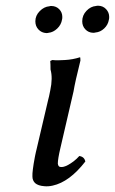

<svg xmlns="http://www.w3.org/2000/svg" viewBox="-20 -639 400 668"><path d="M189.9 -123Q181.2 -85.9 181.2 -69.8Q182.6 -58.1 190.9 -58.1Q198.7 -56.6 212.9 -63Q238.3 -76.2 255.9 -96.2Q273.4 -93.8 276.9 -77.1Q221.7 -5.9 163.1 6.8Q147.9 10.3 133.8 8.8Q112.8 7.3 102.1 -2Q92.8 -11.2 92.8 -24.9Q91.8 -42 101.1 -91.8Q101.6 -94.7 102.8 -100.3Q104 -106 105 -110.4Q106 -114.7 106.9 -118.2L147.9 -293Q149.9 -298.8 154.8 -324.2Q164.1 -367.7 155.8 -397Q155.8 -418 154.8 -426.8Q155.8 -427.2 158.4 -428.5Q161.1 -429.7 162.1 -430.2Q178.7 -428.2 206.1 -430.2Q232.9 -431.6 258.8 -439.9Q259.8 -437 259.8 -428.2Q241.2 -354 235.8 -320.8ZM266.1 -564.9Q266.1 -585.9 280.8 -601.3Q295.4 -616.7 314 -618.2Q316.9 -619.1 321.8 -619.1Q338.4 -618.7 349.1 -607.2Q359.9 -595.7 359.9 -580.1Q359.9 -573.7 358.9 -570.8Q356 -552.7 342.5 -540Q329.1 -527.3 312 -525.9Q309.1 -524.9 304.2 -524.9Q287.6 -525.4 276.9 -536.9Q266.1 -548.3 266.1 -564.9ZM103 -564.9Q103 -585 118.2 -600.3Q133.3 -615.7 151.9 -617.2Q153.8 -618.2 159.2 -618.2Q175.8 -617.7 186.3 -606.7Q196.8 -595.7 196.8 -580.1Q196.8 -573.7 195.8 -570.8Q192.9 -552.7 179 -539.6Q165 -526.4 148.9 -524.9Q146 -523.9 141.1 -523.9Q124.5 -524.9 113.8 -536.4Q103 -547.9 103 -564.9Z"/></svg>

Font: Common Serif News
Style: Italic
Weight: 450
Italic angle: -12°
Designer: Philipp H. Poll, Khaled Hosny
Foundry: Stefan Peev, Context Ltd.
Version: Version 1.026